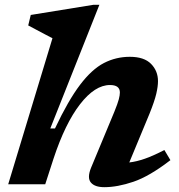

<svg xmlns="http://www.w3.org/2000/svg" viewBox="-20 -764 743 796"><path d="M202 -106.5 167.5 0H14L197.5 -605.5Q188.5 -610 170 -619.8Q151.5 -629.5 131.5 -640.2Q111.5 -651 97 -658.5L107.5 -702L366.5 -744H392L188.5 -231.5H208Q263 -348 312 -412.5Q361 -477 411 -502.8Q461 -528.5 518 -528.5Q577.5 -528.5 606.2 -499.2Q635 -470 635 -427.5Q635 -405.5 627.8 -374.8Q620.5 -344 600 -293L516 -90.5Q546.5 -94 581.2 -106.2Q616 -118.5 661.5 -142L686.5 -100Q599.5 -33 533.2 -10.5Q467 12 412.5 12Q373 12 356.8 -7.2Q340.5 -26.5 357.5 -68.5L454 -300.5Q468 -335 472.5 -352.2Q477 -369.5 477 -380.5Q477 -411.5 436 -411.5Q373.5 -411.5 311.8 -331.8Q250 -252 202 -106.5Z"/></svg>

Font: Newsreader Caption SemiBold
Style: Italic
Weight: 600
Italic angle: -17°
Designer: Hugues Gentile
Foundry: Production Type
Version: Version 1.001